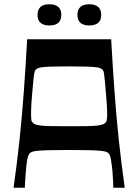

<svg xmlns="http://www.w3.org/2000/svg" viewBox="-20 -885 651 905"><path d="M44 0Q60 -113 72 -225.5Q84 -338 92.5 -456Q101 -574 108 -700H504Q511 -574 519.5 -456Q528 -338 540 -225.5Q552 -113 568 0H514Q514 -9 513 -31.5Q512 -54 510 -79Q507 -108 503 -132.5Q499 -157 490 -164Q486 -167 480 -169.5Q474 -172 456 -174Q438 -176 402.5 -177Q367 -178 306 -178Q244 -178 208.5 -177Q173 -176 155.5 -174Q138 -172 131.5 -169.5Q125 -167 122 -164Q113 -157 108.5 -132.5Q104 -108 102 -79Q100 -54 98.5 -31.5Q97 -9 97 0ZM306 -290Q356 -290 389 -290.5Q422 -291 441.5 -293.5Q461 -296 470.5 -301.5Q480 -307 483 -317Q486 -332 485 -361Q484 -390 480 -437Q477 -478 474.5 -501.5Q472 -525 470.5 -536Q469 -547 467 -551Q465 -555 463 -557Q456 -564 440 -567Q424 -570 392.5 -571Q361 -572 306 -572Q251 -572 219 -571Q187 -570 171.5 -567Q156 -564 149 -557Q146 -555 144.5 -551Q143 -547 141 -536Q139 -525 137 -501.5Q135 -478 131 -437Q127 -390 126.5 -361Q126 -332 128 -317Q132 -307 141 -301.5Q150 -296 169.5 -293.5Q189 -291 222 -290.5Q255 -290 306 -290ZM213 -765Q157 -765 157 -815Q157 -840 171 -852.5Q185 -865 213 -865Q240 -865 254.5 -852.5Q269 -840 269 -815Q269 -790 255 -777.5Q241 -765 213 -765ZM401 -765Q345 -765 345 -815Q345 -840 359 -852.5Q373 -865 401 -865Q428 -865 442.5 -852.5Q457 -840 457 -815Q457 -790 443 -777.5Q429 -765 401 -765Z"/></svg>

Font: Ojuju SemiBold
Style: Regular
Weight: 600
Designer: Chisaokwu Joboson, Mirko Velimirovic
Foundry: Udi Foundry
Version: Version 1.000